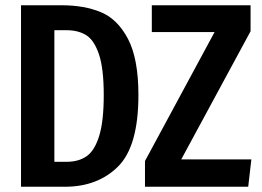

<svg xmlns="http://www.w3.org/2000/svg" viewBox="-20 -711 997 731"><path d="M507 -349Q507 -154 429.5 -77Q352 0 227 0H60V-691H214Q301 -691 364.5 -664.5Q428 -638 467.5 -562.5Q507 -487 507 -349ZM187 -596V-95H234Q279 -95 309.5 -116Q340 -137 357.5 -193Q375 -249 375 -349Q375 -451 356.5 -505Q338 -559 307.5 -577.5Q277 -596 233 -596ZM934 -592 670 -104H937L925 0H532V-98L797 -589H558V-691H934Z"/></svg>

Font: Fira Sans Compressed Medium
Style: Regular
Weight: 500
Width: 1
Designer: bBox Type GmbH & Carrois Corporate GbR & Edenspiekermann AG
Foundry: bBox Type GmbH & Carrois Corporate GbR & Edenspiekermann AG
Version: Version 4.301